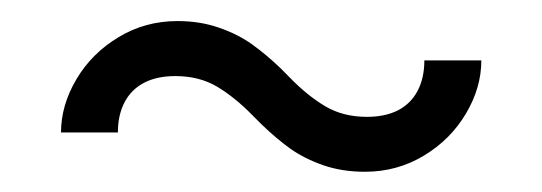

<svg xmlns="http://www.w3.org/2000/svg" viewBox="-20 -351 525 186"><path d="M233.4 -230.5 224.6 -239.3Q207.5 -256.8 190.2 -267.1Q172.9 -277.3 149.9 -277.3Q132.3 -277.3 119.9 -271Q107.4 -264.6 100.8 -252.2Q94.2 -239.7 94.2 -222.7H39.1Q39.1 -249 54 -274.2Q68.8 -299.3 94.7 -314.9Q120.6 -330.6 151.9 -330.6Q173.8 -330.6 192.1 -324.2Q210.4 -317.9 224.1 -308.1Q237.8 -298.3 252 -284.7L260.7 -275.9Q277.8 -258.3 295.2 -248Q312.5 -237.8 335.4 -237.8Q353 -237.8 365.5 -244.1Q377.9 -250.5 384.5 -262.9Q391.1 -275.4 391.1 -292.5H446.3Q446.3 -266.1 431.4 -241Q416.5 -215.8 390.6 -200.2Q364.7 -184.6 333.5 -184.6Q311.5 -184.6 293.2 -190.9Q274.9 -197.3 261.2 -207Q247.6 -216.8 233.4 -230.5Z"/></svg>

Font: Wand UI Pro
Style: Regular
Weight: 400
Designer: Andreas Faust
Version: Version 1.003;FEAKit 1.0